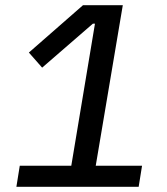

<svg xmlns="http://www.w3.org/2000/svg" viewBox="-20 -718 640 738"><path d="M43 0 56 -81H254L345 -627H337L142 -458L91 -516L299 -698H452L348 -81H526L513 0Z"/></svg>

Font: IBM Plex Mono Text
Style: Italic
Weight: 450
Italic angle: -9°
Monospace: yes
Designer: Mike Abbink, Paul van der Laan, Pieter van Rosmalen
Foundry: Bold Monday
Version: Version 2.1